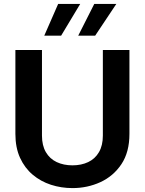

<svg xmlns="http://www.w3.org/2000/svg" viewBox="-20 -956 742 983"><path d="M351 7Q293.5 7 240.9 -10Q188.4 -27 147.4 -61.6Q106.3 -96.1 82.6 -148.1Q58.8 -200.2 58.8 -270.7V-700H194.9V-261.6Q194.9 -211.2 214.8 -177.1Q234.7 -142.9 270.2 -126.2Q305.6 -109.5 351 -109.5Q396.4 -109.5 431.6 -126.2Q466.8 -142.9 486.7 -177.1Q506.6 -211.2 506.6 -261.6V-700H642.7V-270.7Q642.7 -177.1 601.7 -115.6Q560.6 -54.1 494.1 -23.5Q427.6 7 351 7ZM380.5 -773.5 462.6 -935.8H575.5L467.3 -773.5ZM206.7 -773.5 277.7 -935.8H390.6L293 -773.5Z"/></svg>

Font: Envelope Sans Variable
Style: Regular
Weight: 500
Designer: Andreas Rasmussen / Norman Anderson
Foundry: mail.de GmbH
Version: Version 1.150